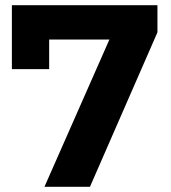

<svg xmlns="http://www.w3.org/2000/svg" viewBox="-20 -720 660 740"><path d="M151.3 0 432.8 -638.3 475.3 -567.7H98.1L169.5 -643.9V-453.6H25.8V-700H586.8V-595.4L326.7 0Z"/></svg>

Font: Montserrat Thin
Style: Regular
Weight: 100
Designer: Julieta Ulanovsky
Foundry: Julieta Ulanovsky
Version: Version 9.000